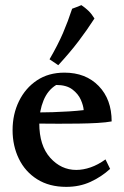

<svg xmlns="http://www.w3.org/2000/svg" viewBox="-20 -719 484 748"><path d="M231 -436Q314 -436 364.5 -384Q415 -332 415 -246Q394 -242 360 -240Q326 -238 286 -237.5Q246 -237 208 -237Q165 -237 134 -237.5Q103 -238 101 -238V-282Q108 -281 131 -281Q154 -281 185.5 -282Q217 -283 249 -285Q281 -287 306 -290Q305 -307 295 -330Q285 -353 262 -370.5Q239 -388 199 -388Q166 -368 149.5 -327.5Q133 -287 133 -239Q133 -152 175.5 -104.5Q218 -57 277 -57Q304 -57 333 -67Q362 -77 391 -98L409 -61Q375 -30 332.5 -10.5Q290 9 238 9Q172 9 125 -20.5Q78 -50 53.5 -100.5Q29 -151 29 -212Q29 -274 54 -325Q79 -376 124 -406Q169 -436 231 -436ZM297 -699Q312 -689 324.5 -677Q337 -665 348 -647Q319 -602 286 -558.5Q253 -515 207 -465L173 -488Q206 -545 225.5 -590.5Q245 -636 261 -685Q269 -688 278.5 -691.5Q288 -695 297 -699Z"/></svg>

Font: Ruwudu Medium
Style: Regular
Weight: 500
Designer: Becca Hirsbrunner Spalinger
Foundry: SIL International
Version: Version 3.000